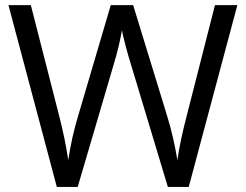

<svg xmlns="http://www.w3.org/2000/svg" viewBox="-20 -734 966 754"><path d="M721.2 0H639.2L495.1 -478Q484.9 -509.8 472.2 -558.1Q459.5 -606.4 459 -616.2Q448.2 -551.8 424.8 -475.1L285.2 0H203.1L13.2 -713.9H101.1L213.9 -272.9Q237.3 -180.2 248 -105Q261.2 -194.3 287.1 -279.8L415 -713.9H502.9L637.2 -275.9Q660.6 -200.2 676.8 -105Q686 -174.3 711.9 -273.9L824.2 -713.9H912.1Z"/></svg>

Font: f07686384
Style: Regular
Weight: 400
Foundry: Ascender Corporation
Version: Version 1.10